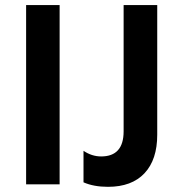

<svg xmlns="http://www.w3.org/2000/svg" viewBox="-20 -720 708 750"><path d="M82 0V-700.2H212.9V0ZM401.9 9.8Q346.2 9.8 306.2 -7.8V-130.9Q338.9 -108.9 375 -108.9Q462.9 -108.9 462.9 -207V-700.2H594.2V-193.8Q594.2 -96.2 544.4 -43.2Q494.6 9.8 401.9 9.8Z"/></svg>

Font: Fixel Text SemiBold
Style: Regular
Weight: 600
Width: 4
Designer: AlfaBravo + MacPaw
Foundry: Kyrylo Tkachov, Marchela Mozhyna, Serhii Makarenko, Maria Weinstein, Zakhar Kryvoshyya
Version: Version 1.211